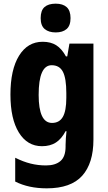

<svg xmlns="http://www.w3.org/2000/svg" viewBox="-20 -788 589 1048"><path d="M213 -560Q257 -560 287 -541Q317 -522 340 -480H347L359 -550H490V-26Q490 103 428.5 171.5Q367 240 235 240Q136 240 63 203V73Q107 95 147.5 105Q188 115 231 115Q282 115 310 91Q338 67 338 12V3Q338 -13 339.5 -34Q341 -55 343 -72H338Q316 -30 285 -10Q254 10 209 10Q129 10 83 -64.5Q37 -139 37 -272Q37 -408 84 -484Q131 -560 213 -560ZM262 -432Q191 -432 191 -270Q191 -117 264 -117Q304 -117 323 -150Q342 -183 342 -254V-280Q342 -360 323.5 -396Q305 -432 262 -432ZM284 -768Q323 -768 344 -749Q365 -730 365 -689Q365 -648 343.5 -629.5Q322 -611 284 -611Q246 -611 224 -629.5Q202 -648 202 -689Q202 -731 223 -749.5Q244 -768 284 -768Z"/></svg>

Font: Noto Sans Arabic UI Cn XBd
Style: Regular
Weight: 800
Width: 3
Designer: Monotype Design Team, Nadine Chahine and Nizar Qandah
Foundry: Monotype Imaging Inc.
Version: Version 2.010; ttfautohint (v1.8.4.7-5d5b)